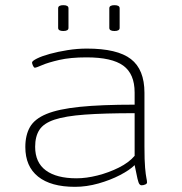

<svg xmlns="http://www.w3.org/2000/svg" viewBox="-20 -717 705 743"><path d="M270 6Q177 6 127.5 -33.5Q78 -73 78 -148Q78 -194 96 -225.5Q114 -257 160 -276Q206 -295 288.5 -303.5Q371 -312 501 -312V-359Q501 -431 457 -463Q413 -495 315 -495Q252 -495 209 -485Q166 -475 143 -465Q120 -455 115 -455Q111 -455 107.5 -463Q104 -471 104 -475Q104 -481 123 -490.5Q142 -500 173 -508.5Q204 -517 241.5 -523Q279 -529 316 -529Q434 -529 486.5 -488.5Q539 -448 539 -358V-150Q539 -96 541.5 -68Q544 -40 546.5 -28.5Q549 -17 549 -11Q549 -6 542 -3Q535 0 528 0Q523 0 519.5 -4.5Q516 -9 512 -25.5Q508 -42 501 -78Q482 -59 444.5 -39.5Q407 -20 361 -7Q315 6 270 6ZM276 -27Q314 -27 357.5 -38Q401 -49 440 -68.5Q479 -88 501 -114V-279Q384 -279 308.5 -273.5Q233 -268 191 -254Q149 -240 132.5 -214.5Q116 -189 116 -149Q116 -88 157.5 -57.5Q199 -27 276 -27ZM423 -597Q403 -597 403 -609V-685Q403 -697 423 -697Q443 -697 443 -685V-609Q443 -597 423 -597ZM225 -597Q205 -597 205 -609V-685Q205 -697 225 -697Q245 -697 245 -685V-609Q245 -597 225 -597Z"/></svg>

Font: Asap Expanded Thin
Style: Regular
Weight: 100
Width: 7
Designer: Pablo Cosgaya
Foundry: Omnibus-Type
Version: Version 3.001; ttfautohint (v1.8.4.7-5d5b)